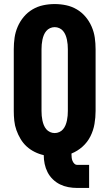

<svg xmlns="http://www.w3.org/2000/svg" viewBox="-20 -763 540 948"><path d="M361 165Q339 165 317.5 161Q296 157 276.5 147.5Q257 138 241 122.5Q225 107 215 87.5Q205 68 200.5 46.5Q196 25 196 3Q173 -2 151 -13Q129 -24 111.5 -40Q94 -56 81.5 -77Q69 -98 61 -120.5Q53 -143 50.5 -167Q48 -191 48 -215V-520Q48 -549 52 -577Q56 -605 67.5 -631.5Q79 -658 97.5 -680Q116 -702 140.5 -716.5Q165 -731 193 -737Q221 -743 250 -743Q279 -743 307 -737Q335 -731 359.5 -716.5Q384 -702 402.5 -680Q421 -658 432.5 -631.5Q444 -605 448 -577Q452 -549 452 -520V-215Q452 -183 446.5 -151Q441 -119 426.5 -90Q412 -61 387.5 -39Q363 -17 333 -5V0Q333 8 334 16Q335 24 338 31.5Q341 39 347 45Q353 51 361 51H420V165ZM250 -106Q262 -106 273 -111Q284 -116 291.5 -125Q299 -134 303.5 -145Q308 -156 310.5 -168Q313 -180 314 -191.5Q315 -203 315 -215V-520Q315 -532 314 -543.5Q313 -555 310.5 -567Q308 -579 303.5 -590Q299 -601 291.5 -610Q284 -619 273 -624Q262 -629 250 -629Q238 -629 227 -624Q216 -619 208.5 -610Q201 -601 196.5 -590Q192 -579 189.5 -567Q187 -555 186 -543.5Q185 -532 185 -520V-215Q185 -203 186 -191.5Q187 -180 189.5 -168Q192 -156 196.5 -145Q201 -134 208.5 -125Q216 -116 227 -111Q238 -106 250 -106Z"/></svg>

Font: Iosevka SS18 Heavy
Style: Regular
Weight: 900
Monospace: yes
Designer: Belleve Invis
Foundry: Belleve Invis
Version: Version 25.1.1; ttfautohint (v1.8.4)